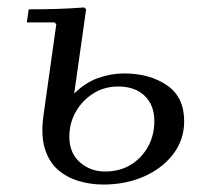

<svg xmlns="http://www.w3.org/2000/svg" viewBox="-20 -485 565 515"><path d="M257 10Q223 10 191 0.5Q159 -9 135 -30Q111 -51 100 -87.5Q89 -124 97 -178L131 -420L126 -425H52L57 -460Q96 -460 131 -461Q166 -462 206 -465L211 -460L179 -234Q208 -263 242.5 -275.5Q277 -288 313 -288Q381 -288 427.5 -256.5Q474 -225 474 -160Q474 -110 444.5 -71.5Q415 -33 366 -11.5Q317 10 257 10ZM262 -25Q302 -25 331.5 -43.5Q361 -62 377.5 -92.5Q394 -123 394 -160Q394 -203 368 -228Q342 -253 297 -253Q260 -253 230.5 -234.5Q201 -216 183.5 -185.5Q166 -155 166 -118Q166 -75 194 -50Q222 -25 262 -25Z"/></svg>

Font: Brygada 1918
Style: Italic
Weight: 400
Italic angle: -8°
Designer: Mateusz Machalski | Borys Kosmynka | Przemek Hoffer
Foundry: NIEPODLEGLA 2018
Version: Version 3.006